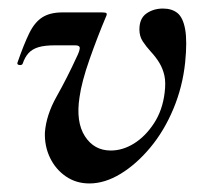

<svg xmlns="http://www.w3.org/2000/svg" viewBox="-20 -416 488 449"><path d="M189 13Q158 13 134 -3.5Q110 -20 97 -47Q84 -74 85 -106Q88 -147 112.5 -190.5Q137 -234 159 -282Q166 -296 166.5 -303Q167 -310 156 -310H108Q84 -310 69.5 -305.5Q55 -301 46.5 -291.5Q38 -282 33 -267Q31 -263 25 -264Q19 -265 21 -270Q36 -313 48.5 -338.5Q61 -364 79 -375.5Q97 -387 126 -387H219Q227 -387 229 -385Q231 -383 227 -375Q208 -330 189.5 -277.5Q171 -225 166 -189Q157 -131 178.5 -97.5Q200 -64 239 -64Q267 -64 293.5 -80.5Q320 -97 340 -127.5Q360 -158 365 -199Q368 -223 364.5 -239Q361 -255 353 -268.5Q345 -282 332 -296Q322 -307 314 -319Q306 -331 306 -347Q306 -373 322.5 -384.5Q339 -396 361 -396Q382 -396 395 -385.5Q408 -375 413 -347.5Q418 -320 413 -270Q407 -213 385.5 -161.5Q364 -110 331.5 -71Q299 -32 262 -9.5Q225 13 189 13Z"/></svg>

Font: Cormorant Infant Light
Style: Italic
Weight: 300
Italic angle: -10°
Designer: Christian Thalmann (Catharsis Fonts)
Foundry: Catharsis Fonts
Version: Version 4.001